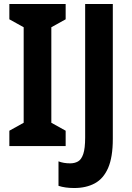

<svg xmlns="http://www.w3.org/2000/svg" viewBox="-20 -734 663 965"><path d="M310 0H27V-77L99 -117V-597L27 -637V-714H310V-637L238 -597V-117L310 -77ZM353 211Q307 211 274 200V77Q287 82 301.5 84.5Q316 87 333 87Q355 87 372 77.5Q389 68 398.5 40Q408 12 408 -43V-714H547V-36Q547 56 523.5 110Q500 164 456.5 187.5Q413 211 353 211Z"/></svg>

Font: Noto Sans Malayalam Condensed
Style: Bold
Weight: 700
Width: 3
Designer: Jelle Bosma - Monotype Design Team
Foundry: Monotype Imaging Inc.
Version: Version 2.104; ttfautohint (v1.8.4.7-5d5b)